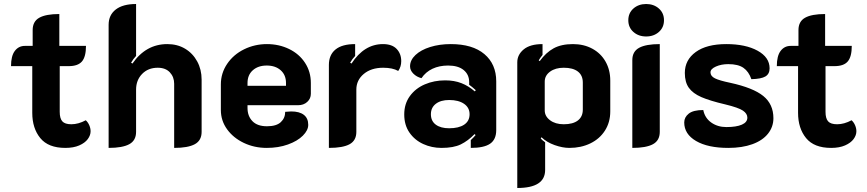

<svg xmlns="http://www.w3.org/2000/svg" viewBox="-20 -729 4328 958"><path d="M141 -166V-399H35Q35 -450 54 -475Q73 -500 104 -500H143V-579Q143 -622 176 -640.5Q209 -659 276 -659V-500H409Q409 -446 389 -422.5Q369 -399 323 -399H278V-171Q278 -138 291 -123.5Q304 -109 336 -109Q371 -109 408 -129Q419 -119 425.5 -104Q432 -89 432 -74Q432 -54 418 -35Q404 -16 375.5 -3.5Q347 9 306 9Q221 9 181 -40Q141 -89 141 -166Z M522 -605Q522 -654 557.5 -681.5Q593 -709 659 -709V-450Q644 -434 634 -416L641 -412Q708 -509 815 -509Q865 -509 903.5 -486Q942 -463 964 -422.5Q986 -382 986 -332V-71Q986 -28 952 -9.5Q918 9 849 9V-311Q849 -345 827.5 -368Q806 -391 767 -391Q719 -391 689 -360Q659 -329 659 -282V-71Q659 -28 625 -9.5Q591 9 522 9Z M1082 -180V-308Q1082 -364 1113.5 -410.5Q1145 -457 1198 -483Q1251 -509 1312 -509Q1372 -509 1422.5 -484.5Q1473 -460 1502 -415.5Q1531 -371 1531 -315V-261Q1531 -237 1513 -220.5Q1495 -204 1467 -204H1215V-190Q1215 -150 1239.5 -124.5Q1264 -99 1312 -99Q1359 -99 1381 -119.5Q1403 -140 1403 -171Q1423 -173 1433 -173Q1474 -173 1496 -156Q1518 -139 1518 -106Q1518 -79 1491 -52Q1464 -25 1416.5 -8Q1369 9 1311 9Q1249 9 1196.5 -16Q1144 -41 1113 -84Q1082 -127 1082 -180ZM1407 -301V-315Q1407 -355 1380.5 -378.5Q1354 -402 1311 -402Q1268 -402 1241.5 -378.5Q1215 -355 1215 -315V-301Z M1758 -282V-71Q1758 -28 1724.5 -9.5Q1691 9 1621 9V-405Q1621 -455 1654 -482Q1687 -509 1752 -509V-450Q1737 -434 1727 -416L1734 -412Q1797 -509 1891 -509Q1936 -509 1959 -485Q1982 -461 1982 -424Q1982 -396 1967 -375Q1939 -391 1892 -391Q1832 -391 1795 -360Q1758 -329 1758 -282Z M1997 -158Q1997 -211 2025 -249.5Q2053 -288 2099.5 -308Q2146 -328 2201 -328Q2247 -328 2282.5 -314Q2318 -300 2349 -273L2354 -279Q2333 -298 2321 -306V-319Q2321 -357 2293.5 -379.5Q2266 -402 2216 -402Q2172 -402 2138 -386Q2104 -370 2083 -339Q2059 -345 2042.5 -361.5Q2026 -378 2026 -398Q2026 -429 2053 -454.5Q2080 -480 2126.5 -494.5Q2173 -509 2229 -509Q2338 -509 2397 -459Q2456 -409 2456 -323V-80Q2456 -33 2425.5 -12Q2395 9 2329 9V-30Q2344 -44 2353 -55L2348 -60Q2315 -26 2279 -8.5Q2243 9 2183 9Q2134 9 2091.5 -10.5Q2049 -30 2023 -67.5Q1997 -105 1997 -158ZM2323 -159Q2323 -192 2295.5 -211Q2268 -230 2221 -230Q2179 -230 2154.5 -211Q2130 -192 2130 -159Q2130 -125 2154.5 -107Q2179 -89 2221 -89Q2269 -89 2296 -107Q2323 -125 2323 -159Z M2561 -418Q2561 -456 2593 -482.5Q2625 -509 2687 -509V-455Q2675 -440 2668 -428L2673 -424Q2704 -467 2742.5 -488Q2781 -509 2839 -509Q2893 -509 2935.5 -486Q2978 -463 3001.5 -421.5Q3025 -380 3025 -327V-173Q3025 -119 2998.5 -77.5Q2972 -36 2925.5 -13.5Q2879 9 2821 9Q2787 9 2747.5 -5Q2708 -19 2682 -44L2678 -39Q2683 -31 2700 -19V119Q2700 209 2561 209ZM2888 -182V-317Q2888 -353 2863.5 -372Q2839 -391 2793 -391Q2751 -391 2724.5 -371.5Q2698 -352 2698 -322V-178Q2698 -149 2724.5 -129Q2751 -109 2793 -109Q2839 -109 2863.5 -128Q2888 -147 2888 -182Z M3115 -628Q3115 -664 3140.5 -686.5Q3166 -709 3204 -709Q3242 -709 3267.5 -686.5Q3293 -664 3293 -628Q3293 -592 3267.5 -569.5Q3242 -547 3204 -547Q3166 -547 3140.5 -569.5Q3115 -592 3115 -628ZM3135 -429Q3135 -472 3169 -490.5Q3203 -509 3272 -509V-71Q3272 -28 3238 -9.5Q3204 9 3135 9Z M3394 -118Q3394 -144 3416.5 -162Q3439 -180 3489 -180Q3497 -140 3529 -117.5Q3561 -95 3604 -95Q3654 -95 3681.5 -107Q3709 -119 3709 -142Q3709 -162 3687 -177Q3665 -192 3599 -208Q3522 -226 3479.5 -244.5Q3437 -263 3417 -291Q3397 -319 3397 -365Q3397 -430 3451.5 -469.5Q3506 -509 3604 -509Q3700 -509 3760 -476Q3820 -443 3820 -388Q3820 -360 3799 -347.5Q3778 -335 3729 -334Q3716 -372 3689.5 -390.5Q3663 -409 3614 -409Q3579 -409 3552 -397Q3525 -385 3525 -368Q3525 -349 3547.5 -338Q3570 -327 3623 -316Q3738 -291 3788.5 -250Q3839 -209 3839 -139Q3839 -96 3812 -62Q3785 -28 3734 -9.5Q3683 9 3614 9Q3512 9 3453 -25.5Q3394 -60 3394 -118Z M3962 -166V-399H3856Q3856 -450 3875 -475Q3894 -500 3925 -500H3964V-579Q3964 -622 3997 -640.5Q4030 -659 4097 -659V-500H4230Q4230 -446 4210 -422.5Q4190 -399 4144 -399H4099V-171Q4099 -138 4112 -123.5Q4125 -109 4157 -109Q4192 -109 4229 -129Q4240 -119 4246.5 -104Q4253 -89 4253 -74Q4253 -54 4239 -35Q4225 -16 4196.5 -3.5Q4168 9 4127 9Q4042 9 4002 -40Q3962 -89 3962 -166Z"/></svg>

Font: K2D ExtraBold
Style: Regular
Weight: 800
Designer: Katatrad Aksorn Co.,Ltd.
Foundry: Cadson Demak Co.,Ltd.
Version: Version 1.000; ttfautohint (v1.6)